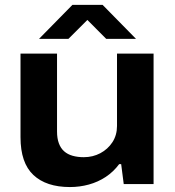

<svg xmlns="http://www.w3.org/2000/svg" viewBox="-20 -744 707 776"><path d="M262.7 12Q166.9 12 114.9 -36.8Q62.9 -85.7 62.9 -189.3V-527.4H210.5V-212.9Q210.5 -184.5 218 -164.6Q225.4 -144.7 239.4 -132.4Q253.3 -120.1 273.6 -114.4Q293.9 -108.7 318.8 -108.7Q355 -108.7 385.5 -124.8Q415.9 -141 434.4 -169.3Q452.9 -197.7 452.9 -234.9V-527.4H600.7V0H480.1L469.7 -80.7H461.7Q438.7 -49.7 407.3 -28.9Q375.8 -8.2 338.9 1.9Q302 12 262.7 12ZM137.6 -586.8 272.8 -724.4H394.6L529.8 -586.8H409.4L302.5 -694.2H364.1L256.4 -586.8Z"/></svg>

Font: Archivo SemiBold SemiExpanded
Style: Regular
Weight: 600
Width: 6
Version: Version 2.001